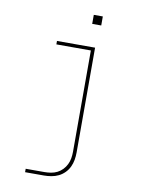

<svg xmlns="http://www.w3.org/2000/svg" viewBox="-98 -763 795 1047"><g transform="rotate(10 300.0 -240.0)"><path d="M115 215V196H219Q237 196 255 193Q273 190 289 182Q305 174 318 160.5Q331 147 339 130.5Q347 114 350 96Q353 78 353 60V-501H162V-520H373V60Q373 81 369.5 101.5Q366 122 357 141Q348 160 333 175Q318 190 299.5 199Q281 208 260 211.5Q239 215 219 215ZM335 -645V-695H385V-645Z"/></g></svg>

Font: Iosevka SS04 Thin Extended
Style: Regular
Weight: 100
Width: 7
Monospace: yes
Designer: Belleve Invis
Foundry: Belleve Invis
Version: Version 19.0.0; ttfautohint (v1.8.4)